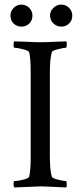

<svg xmlns="http://www.w3.org/2000/svg" viewBox="-20 -829 366 852"><path d="M116.2 -510.7Q116.2 -570.3 109.4 -597.7Q106.4 -604.5 81.1 -610.8Q55.7 -617.2 43.9 -617.2Q40 -617.2 40 -630.9Q40 -643.6 43.9 -645.5Q61.5 -645.5 98.6 -643.6Q135.7 -641.6 160.2 -641.6Q184.6 -641.6 223.1 -643.6Q261.7 -645.5 274.4 -645.5Q276.4 -641.6 276.4 -631.8Q276.4 -617.2 272.5 -617.2Q263.7 -617.2 237.8 -610.8Q211.9 -604.5 210 -597.7Q201.2 -566.4 201.2 -506.8V-135.7Q201.2 -74.2 210 -44.9Q211.9 -38.1 237.3 -31.7Q262.7 -25.4 272.5 -25.4Q276.4 -25.4 276.4 -10.7Q276.4 -2.9 274.4 2.9Q176.8 -2 160.2 -2Q156.2 -2 43.9 2.9Q40 -1 40 -11.7Q40 -25.4 43.9 -25.4Q56.6 -25.4 81.5 -31.2Q106.4 -37.1 109.4 -44.9Q116.2 -71.3 116.2 -131.8ZM202.1 -759.8Q202.1 -779.3 216.8 -793.9Q231.4 -808.6 252 -808.6Q272.5 -808.6 286.6 -793.9Q300.8 -779.3 300.8 -759.8Q300.8 -738.3 286.6 -724.6Q272.5 -710.9 252 -710.9Q231.4 -710.9 216.8 -725.1Q202.1 -739.3 202.1 -759.8ZM26.4 -759.8Q26.4 -779.3 40.5 -793.9Q54.7 -808.6 75.2 -808.6Q95.7 -808.6 109.9 -793.9Q124 -779.3 124 -759.8Q124 -738.3 109.9 -724.6Q95.7 -710.9 75.2 -710.9Q54.7 -710.9 40.5 -724.6Q26.4 -738.3 26.4 -759.8Z"/></svg>

Font: Crimson Text
Style: Regular
Weight: 400
Version: Version 0.13